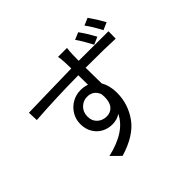

<svg xmlns="http://www.w3.org/2000/svg" viewBox="-195 -1079 1391 1391"><g transform="rotate(-45 500.0 -383.5)"><path d="M802 -803 858 -827Q909 -752 933 -707L876 -682Q838 -755 802 -803ZM681 -778 736 -801Q773 -750 811 -680L754 -655Q713 -733 681 -778ZM896 -651 895 -576Q802 -581 605 -581H592Q592 -510 594 -418Q625 -365 625 -292Q625 -177 557.5 -82.5Q490 12 330 60L262 -7Q465 -54 523 -178Q489 -153 439 -153Q396 -153 359 -172.5Q322 -192 299 -230Q276 -268 276 -320Q276 -368 300 -407.5Q324 -447 364 -470Q404 -493 451 -493Q486 -493 517 -482L516 -580Q285 -578 74 -563L71 -641L236 -645Q503 -651 515 -651L514 -684Q514 -708 513 -716Q511 -759 506 -778H598Q596 -765 594.5 -747Q593 -729 593 -716L592 -652H606ZM540 -335Q540 -344 538 -364Q515 -425 451 -425Q410 -425 380.5 -396Q351 -367 351 -321Q351 -276 380 -249.5Q409 -223 451 -223Q492 -223 516 -251.5Q540 -280 540 -335Z"/></g></svg>

Font: Noto Sans SC
Style: Regular
Weight: 400
Designer: Ryoko NISHIZUKA ____ (kana & ideographs); Paul D. Hunt (Latin, Greek & Cyrillic); Wenlong ZHANG ___ (bopomofo); Sandoll 
Foundry: Adobe Systems Incorporated
Version: Version 1.004